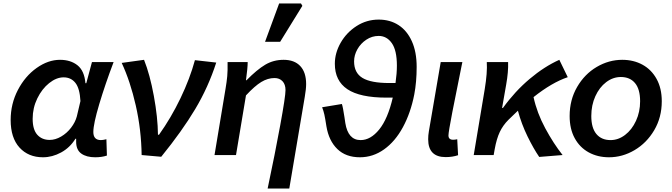

<svg xmlns="http://www.w3.org/2000/svg" viewBox="-20 -902 3911 1117"><path d="M42 -204Q42 -298 84 -378.5Q126 -459 193 -506.5Q260 -554 329 -554Q391 -554 431 -522Q471 -490 477 -418H482L515 -541H641Q592 -412 557.5 -296.5Q523 -181 523 -134Q523 -87 567 -87Q579 -87 599 -92L602 3Q572 13 534 13Q483 13 453 -8.5Q423 -30 423 -77V-95H419Q387 -43 335.5 -15Q284 13 230 13Q145 13 93.5 -43.5Q42 -100 42 -204ZM427 -225 448 -314Q444 -388 418.5 -420Q393 -452 350 -452Q308 -452 266 -418.5Q224 -385 197 -329.5Q170 -274 170 -211Q170 -148 197 -118Q224 -88 269 -88Q302 -88 335.5 -107.5Q369 -127 393.5 -159Q418 -191 427 -225Z M688 -536 818 -554Q852 -469 875 -344Q898 -219 899 -118H905Q975 -216 1030 -330.5Q1085 -445 1114 -552L1238 -538Q1192 -395 1115.5 -267Q1039 -139 918 10L804 0Q802 -147 770 -288Q738 -429 688 -536Z M1641 -378Q1641 -411 1623.5 -429.5Q1606 -448 1577 -448Q1538 -448 1500 -425Q1462 -402 1411 -347L1353 0H1228L1292 -385Q1299 -426 1302 -458.5Q1305 -491 1304 -541H1421Q1421 -508 1411 -435H1414Q1475 -497 1523 -525.5Q1571 -554 1630 -554Q1693 -554 1727 -517.5Q1761 -481 1761 -413Q1761 -384 1753 -338L1663 195H1537Q1580 -8 1610.5 -174.5Q1641 -341 1641 -378ZM1604 -882H1731L1739 -868L1610 -659H1522Z M1879 -167Q1872 -213 1867 -235.5Q1862 -258 1854 -278L1969 -297Q1975 -280 1984 -220L1989 -186Q2005 -87 2078 -87Q2136 -87 2186 -148.5Q2236 -210 2265 -334H2229Q2074 -334 2001 -383Q1928 -432 1928 -531Q1928 -594 1962 -653.5Q1996 -713 2054.5 -750.5Q2113 -788 2183 -788Q2249 -788 2298.5 -756Q2348 -724 2376 -662Q2404 -600 2404 -513Q2404 -425 2390 -352Q2369 -245 2324 -162Q2279 -79 2214.5 -33Q2150 13 2074 13Q1992 13 1942.5 -35Q1893 -83 1879 -167ZM2244 -419H2281Q2289 -475 2289 -520Q2289 -609 2259.5 -651Q2230 -693 2183 -693Q2144 -693 2111 -671Q2078 -649 2059 -615Q2040 -581 2040 -545Q2040 -478 2089 -448.5Q2138 -419 2244 -419Z M2471 -92Q2471 -115 2475 -138L2544 -541H2670L2665 -517Q2634 -366 2611.5 -249.5Q2589 -133 2589 -114Q2589 -89 2616 -89Q2629 -89 2640 -92L2645 1Q2612 12 2573 12Q2471 12 2471 -92Z M2812 -541H2936Q2938 -484 2925 -411L2901 -274H2906Q2976 -371 3061.5 -443Q3147 -515 3234 -554L3283 -453Q3191 -422 3084 -337Q3104 -245 3152 -156Q3200 -67 3253 0L3117 11Q3084 -37 3049 -108.5Q3014 -180 2993 -258L2938 -205Q2906 -173 2887.5 -134Q2869 -95 2858 -34L2852 0H2736L2800 -383Q2816 -480 2812 -541Z M3294 -227Q3294 -321 3337.5 -396Q3381 -471 3451.5 -512.5Q3522 -554 3600 -554Q3666 -554 3718 -525.5Q3770 -497 3800 -442.5Q3830 -388 3830 -313Q3830 -219 3786 -144.5Q3742 -70 3671.5 -28.5Q3601 13 3523 13Q3457 13 3405 -15.5Q3353 -44 3323.5 -98Q3294 -152 3294 -227ZM3704 -313Q3704 -383 3674.5 -418.5Q3645 -454 3592 -454Q3546 -454 3506.5 -424Q3467 -394 3443.5 -342Q3420 -290 3420 -227Q3420 -158 3449.5 -122.5Q3479 -87 3532 -87Q3577 -87 3616.5 -117Q3656 -147 3680 -199Q3704 -251 3704 -313Z"/></svg>

Font: Nebula Sans Semibold
Style: Regular
Weight: 600
Italic angle: -9°
Designer: Paul D. Hunt for Adobe (as Source Sans)
Foundry: Nebula Entertainment & Broadcasting LLC
Version: Version 1.010